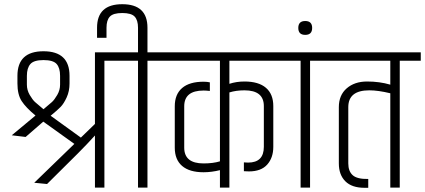

<svg xmlns="http://www.w3.org/2000/svg" viewBox="-20 -893 2023 914"><path d="M432 -644H577V-604H477V0H432V-248Q394 -206 351 -163L204 -17L143 -23L334 -208L186 -314L102 -241L36 -249L149 -343Q103 -381 83 -412Q63 -443 63 -496V-532Q63 -649 187 -649Q311 -649 311 -532V-496Q311 -459 297.5 -429.5Q284 -400 269 -384.5Q254 -369 221 -342L365 -238L432 -303ZM108 -532V-490Q108 -464 121.5 -441Q135 -418 146.5 -407.5Q158 -397 187 -373Q216 -397 227.5 -407.5Q239 -418 252.5 -441Q266 -464 266 -490V-532Q266 -570 249.5 -588.5Q233 -607 187 -607Q141 -607 124.5 -588Q108 -569 108 -532Z M637 -644V-761Q637 -797 621 -814Q605 -831 562 -831Q519 -831 503 -814Q487 -797 487 -761V-713H442V-761Q442 -873 562 -873Q682 -873 682 -761V-644H782V-604H682V0H637V-604H537V-644Z M1027 -604H742V-644H1351V-604H1072V-494Q1105 -505 1144 -505Q1211 -505 1246 -475Q1281 -445 1281 -388V-194Q1281 -142 1252 -109.5Q1223 -77 1165 -77Q1149 -77 1141 -78V-120Q1148 -119 1161 -119Q1236 -119 1236 -194V-388Q1236 -463 1144 -463Q1104 -463 1072 -453V0H1027V-83Q987 -73 949 -73Q882 -73 847 -103Q812 -133 812 -190V-387Q812 -444 847 -474Q882 -504 949 -504Q966 -504 979 -501V-460Q961 -462 949 -462Q857 -462 857 -387V-190Q857 -115 949 -115Q994 -115 1027 -125Z M1411 -604H1311V-644H1556V-604H1456V0H1411Z M1433 -727Q1400 -727 1400 -760Q1400 -793 1433 -793Q1466 -793 1466 -760Q1466 -727 1433 -727Z M1593 -383Q1593 -440 1630.5 -472.5Q1668 -505 1727.5 -505Q1787 -505 1838 -490V-604H1516V-644H1983V-604H1883V0H1838V-449Q1780 -463 1738 -463Q1638 -463 1638 -383V-115Q1638 -78 1659 -59Q1680 -40 1733 -41V1H1715Q1655 1 1624 -30Q1593 -61 1593 -115Z"/></svg>

Font: Khand Light
Style: Regular
Weight: 300
Designer: Devanagari: Sanchit Sawaria, Jyotish Sonowal; Latin: Satya Rajpurohit
Foundry: Indian Type Foundry
Version: Version 1.101;PS 1.0;hotconv 1.0.78;makeotf.lib2.5.61930; tt